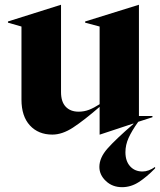

<svg xmlns="http://www.w3.org/2000/svg" viewBox="-20 -543 665 796"><path d="M69 -130V-433L13 -449V-454L232 -523H233V-161Q233 -121 252.5 -100.5Q272 -80 306 -80Q329 -80 349.5 -88Q370 -96 393 -111V-433L333 -449V-454L555 -523H556V-62H612V-57L553 -38Q526 0 513 29Q500 58 500 88Q500 125 519.5 146.5Q539 168 571 168Q596 168 623 149V155Q589 190 556 211.5Q523 233 486 233Q446 233 419 207.5Q392 182 392 149Q392 111 425.5 73Q459 35 533 -29V-31L394 15H393V-100Q327 -43 282.5 -14Q238 15 197 15Q139 15 104 -23Q69 -61 69 -130Z"/></svg>

Font: Nyght Serif Bold
Style: Regular
Weight: 700
Designer: Maksym Kobuzan
Version: Version 0.410